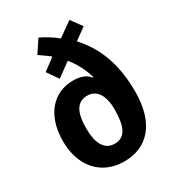

<svg xmlns="http://www.w3.org/2000/svg" viewBox="-186 -873 900 990"><g transform="rotate(-30 264.5 -377.5)"><path d="M197 -765 147 -690C169 -675 191 -660 210 -644L140 -592L186 -526L268 -586C301 -545 325 -500 340 -448L336 -446C317 -472 284 -484 239 -484C124 -484 39 -395 39 -238C39 -87 128 10 262 10C405 10 490 -92 490 -274C490 -442 442 -558 359 -649L428 -699L381 -764L295 -703C265 -728 232 -748 197 -765ZM265 -380C325 -380 352 -324 352 -250C352 -146 328 -94 265 -94C202 -94 176 -151 176 -236C176 -332 203 -380 265 -380Z"/></g></svg>

Font: Noto Sans Display SemiCondensed
Style: Bold
Weight: 700
Width: 4
Designer: Monotype Design Team
Foundry: Monotype Imaging Inc.
Version: Version 1.900